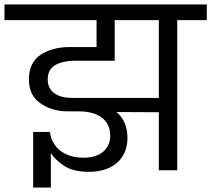

<svg xmlns="http://www.w3.org/2000/svg" viewBox="-47 -760 943 857"><path d="M384 -670V-550H265C214 -550 170 -539 135 -516C100 -493 82 -456 82 -406C82 -359 98 -324 131 -301C163 -277 203 -264 251 -263H304C396 -263 445 -222 445 -154C445 -98 404 -56 327 -56C238 -56 184 -104 176 -171H101V77H180V-77C192 -57 212 -38 239 -20C266 -2 303 7 350 7C461 7 522 -56 522 -144C522 -193 506 -232 473 -260L662 -259V0H744V-670H876V-740H-27V-670ZM202 -471C225 -483 254 -489 288 -489H465V-670H662V-323H275C211 -323 166 -349 166 -405C166 -436 178 -458 202 -471Z"/></svg>

Font: Poppins
Style: Regular
Weight: 400
Designer: Ninad Kale (Devanagari), Jonny Pinhorn (Latin)
Foundry: Indian Type Foundry
Version: 4.004